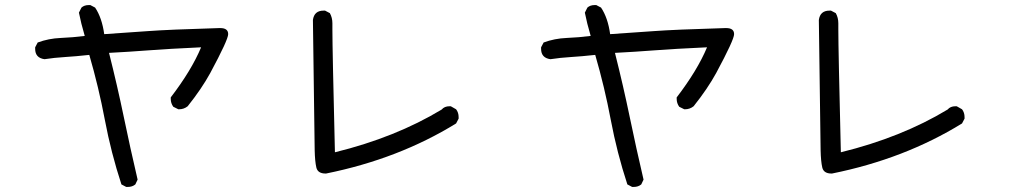

<svg xmlns="http://www.w3.org/2000/svg" viewBox="-20 -704 4040 759"><path d="M485 35H479L460 25Q419 -100 394.5 -230Q370 -360 333 -487Q278 -481 236.5 -478.5Q195 -476 156 -470Q119 -475 119 -511V-517L129 -536Q172 -552 220.5 -554Q269 -556 315 -562Q300 -613 292 -654L302 -674Q313 -684 331 -684H337L356 -674Q383 -634 392 -569Q485 -575 564.5 -581Q644 -587 846 -593H851Q882 -593 882 -569Q882 -547 811 -415Q777 -353 722 -284Q707 -272 688 -272H685L665 -282Q655 -296 655 -313V-319Q737 -426 775 -517Q646 -511 567.5 -505Q489 -499 411 -495Q444 -364 469.5 -241Q495 -118 524 6L515 25Q503 35 485 35Z M1269 -18H1267Q1236 -18 1230.5 -42Q1225 -66 1224 -109.5Q1223 -153 1217 -625Q1222 -662 1259 -662H1265L1284 -652Q1294 -634 1294 -612V-587Q1294 -509 1304 -102Q1544 -161 1726 -271Q1737 -284 1757 -284H1762L1783 -272Q1793 -259 1793 -241V-235L1783 -216Q1556 -76 1269 -18Z M2485 35H2479L2460 25Q2419 -100 2394.5 -230Q2370 -360 2333 -487Q2278 -481 2236.5 -478.5Q2195 -476 2156 -470Q2119 -475 2119 -511V-517L2129 -536Q2172 -552 2220.5 -554Q2269 -556 2315 -562Q2300 -613 2292 -654L2302 -674Q2313 -684 2331 -684H2337L2356 -674Q2383 -634 2392 -569Q2485 -575 2564.5 -581Q2644 -587 2846 -593H2851Q2882 -593 2882 -569Q2882 -547 2811 -415Q2777 -353 2722 -284Q2707 -272 2688 -272H2685L2665 -282Q2655 -296 2655 -313V-319Q2737 -426 2775 -517Q2646 -511 2567.5 -505Q2489 -499 2411 -495Q2444 -364 2469.5 -241Q2495 -118 2524 6L2515 25Q2503 35 2485 35Z M3269 -18H3267Q3236 -18 3230.5 -42Q3225 -66 3224 -109.5Q3223 -153 3217 -625Q3222 -662 3259 -662H3265L3284 -652Q3294 -634 3294 -612V-587Q3294 -509 3304 -102Q3544 -161 3726 -271Q3737 -284 3757 -284H3762L3783 -272Q3793 -259 3793 -241V-235L3783 -216Q3556 -76 3269 -18Z"/></svg>

Font: Xiaolai Mono SC
Style: Regular
Weight: 400
Monospace: yes
Designer: LXGW / Nozomi Seto
Version: Version 3.113;September 30, 2024